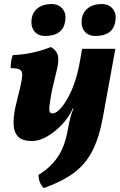

<svg xmlns="http://www.w3.org/2000/svg" viewBox="-20 -705 610 972"><path d="M142 9Q94 9 72.5 -12.5Q51 -34 49 -72.5Q47 -111 58 -163L83 -266Q92 -306 92.5 -326Q93 -346 79.5 -353Q66 -360 34 -360Q34 -377 36.5 -394.5Q39 -412 45 -426Q97 -428 146.5 -439Q196 -450 237 -467Q261 -455 270.5 -431.5Q280 -408 270 -361L243 -247Q233 -194 230.5 -169.5Q228 -145 232 -138Q236 -131 246 -131Q266 -131 292 -162Q318 -193 342 -247Q366 -301 380 -370L396 -458H564L501 -112Q482 -7 446.5 61Q411 129 351.5 172Q292 215 202 247Q176 224 175 180Q233 146 271 91.5Q309 37 324 -52Q329 -80 335 -105Q341 -130 352 -156L349 -157Q332 -116 297 -78Q262 -40 221 -15.5Q180 9 142 9ZM208.8 -522.9Q173 -522.9 154.1 -546.4Q135.3 -569.9 139.9 -608.2Q145.4 -644.4 172.1 -664.5Q198.7 -684.6 241 -684.6Q276 -684.6 296.2 -661.1Q316.5 -637.6 310 -597.4Q298.1 -522.9 208.8 -522.9ZM462.8 -522.9Q427 -522.9 408.1 -546.4Q389.3 -569.9 393.9 -608.2Q399.4 -644.4 426.1 -664.5Q452.7 -684.6 495 -684.6Q530 -684.6 550.2 -661.1Q570.5 -637.6 564 -597.4Q552.1 -522.9 462.8 -522.9Z"/></svg>

Font: Vollkorn ExtraBold
Style: Italic
Weight: 800
Italic angle: -11°
Designer: Friedrich Althausen
Foundry: Friedrich Althausen
Version: Version 5.000; ttfautohint (v1.8.3)